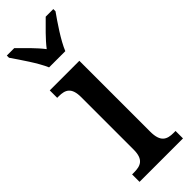

<svg xmlns="http://www.w3.org/2000/svg" viewBox="-259 -784 803 803"><g transform="rotate(-45 142.5 -383.0)"><path d="M88 -606H184C202 -651 246 -715 273 -753V-766H228C199 -737 161 -701 135 -667C109 -701 71 -737 42 -766H-2V-753C24 -715 69 -651 88 -606ZM17 0H274V-44H263C224 -44 197 -55 197 -117V-536H22V-492H31C69 -492 95 -481 95 -423V-113C95 -54 67 -44 28 -44H17Z"/></g></svg>

Font: Noto Serif Condensed Medium
Style: Regular
Weight: 500
Width: 3
Designer: Monotype Design Team
Foundry: Monotype Imaging Inc.
Version: Version 2.015